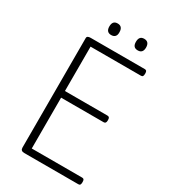

<svg xmlns="http://www.w3.org/2000/svg" viewBox="-309 -1486 1431 1626"><g transform="rotate(30 406.0 -673.0)"><path d="M206 0Q188 0 179 -8Q170 -16 170 -32V-1103Q170 -1115 179 -1120.5Q188 -1126 206 -1126H735Q747 -1126 752 -1119Q757 -1112 757 -1094Q757 -1076 752 -1068.5Q747 -1061 735 -1061H242V-627H658Q670 -627 675.5 -620Q681 -613 681 -595Q681 -577 675.5 -569.5Q670 -562 658 -562H242V-65H735Q747 -65 752 -58Q757 -51 757 -33Q757 -15 752 -7.5Q747 0 735 0ZM343 -1233Q319 -1233 306.5 -1247Q294 -1261 294 -1289Q294 -1317 306 -1331.5Q318 -1346 344 -1346Q368 -1346 380.5 -1331.5Q393 -1317 393 -1289Q394 -1261 381 -1247Q368 -1233 343 -1233ZM604 -1233Q578 -1233 566 -1247Q554 -1261 554 -1289Q554 -1317 566 -1331.5Q578 -1346 603 -1346Q628 -1346 640.5 -1331.5Q653 -1317 653 -1289Q653 -1261 640.5 -1247Q628 -1233 604 -1233Z"/></g></svg>

Font: Playwrite BR Light
Style: Regular
Weight: 300
Version: Version 1.003